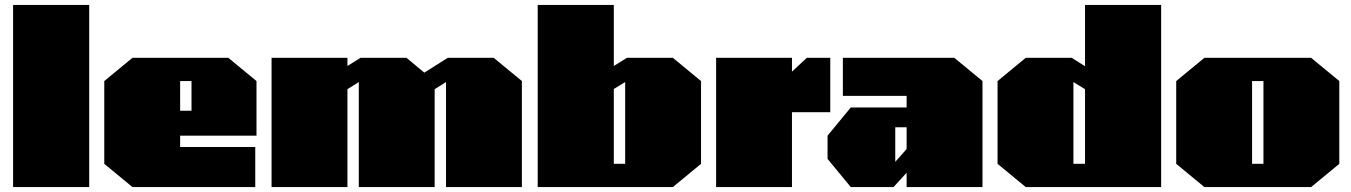

<svg xmlns="http://www.w3.org/2000/svg" viewBox="-20 -757 5468 777"><path d="M33 0V-737H341V0Z M516 0 402 -94V-429L516 -523H904L1018 -429V-208H709V-162H1013V0ZM709 -309H755V-429H709Z M1079 0V-523H1386V-490L1439 -523H1625L1697 -463L1792 -523H1978L2092 -429V0H1785V-425L1739 -396V0H1432V-425L1386 -396V0Z M2156 0V-737H2464V-490L2517 -523H2703L2817 -429V-94L2703 0ZM2464 -94H2510V-425L2464 -397Z M2878 0V-523H3185V-467L3245 -523H3340V-303H3185V0Z M3423 0 3329 -114V-208L3423 -322H3649V-369H3391V-523H3842L3956 -429V0H3649V-58L3596 0ZM3603 -102 3649 -154V-242H3603Z M4131 0 4017 -94V-429L4131 -523H4317L4371 -489V-737H4679V0ZM4324 -94H4371V-396L4324 -425Z M4854 0 4740 -94V-429L4854 -523H5286L5400 -429V-94L5286 0ZM5047 -94H5093V-429H5047Z"/></svg>

Font: Tomorrow Black
Style: Regular
Weight: 900
Designer: Tony de Marco, Monica Rizzolli
Foundry: Just in Type
Version: Version 2.002